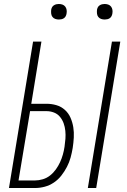

<svg xmlns="http://www.w3.org/2000/svg" viewBox="-20 -944 640 964"><path d="M421 0 542 -735H584L463 0ZM25 0 146 -735H188L137 -423H213Q239 -423 263 -416Q287 -409 305.5 -392.5Q324 -376 334 -353Q344 -330 348 -305Q352 -280 350.5 -253.5Q349 -227 345 -201Q341 -177 334.5 -153Q328 -129 316 -106Q304 -83 288 -62.5Q272 -42 250.5 -27.5Q229 -13 204.5 -6.5Q180 0 156 0ZM156 -38Q175 -38 195 -44Q215 -50 231.5 -63Q248 -76 260.5 -93.5Q273 -111 281.5 -129.5Q290 -148 295.5 -167.5Q301 -187 304 -207Q307 -227 308.5 -247Q310 -267 308 -287Q306 -307 299.5 -325Q293 -343 281 -357.5Q269 -372 251 -379Q233 -386 213 -386H131L73 -38ZM506 -846Q496 -846 487.5 -849Q479 -852 473.5 -859Q468 -866 467 -875.5Q466 -885 467 -895Q468 -901 471 -907Q474 -913 480 -917Q486 -921 492.5 -922.5Q499 -924 505 -924Q515 -924 523.5 -921Q532 -918 537.5 -911Q543 -904 544.5 -894.5Q546 -885 544 -875Q543 -869 540 -863Q537 -857 531.5 -853Q526 -849 519 -847.5Q512 -846 506 -846ZM276 -846Q266 -846 257.5 -849Q249 -852 243.5 -859Q238 -866 237 -875.5Q236 -885 237 -895Q238 -901 241 -907Q244 -913 250 -917Q256 -921 262.5 -922.5Q269 -924 275 -924Q285 -924 293.5 -921Q302 -918 307.5 -911Q313 -904 314.5 -894.5Q316 -885 314 -875Q313 -869 310 -863Q307 -857 301.5 -853Q296 -849 289 -847.5Q282 -846 276 -846Z"/></svg>

Font: Iosevka Extralight Extended
Style: Italic
Weight: 200
Width: 7
Italic angle: -9°
Monospace: yes
Designer: Belleve Invis
Foundry: Belleve Invis
Version: Version 32.5.0; ttfautohint (v1.8.4)